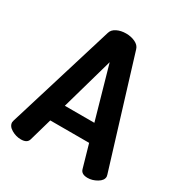

<svg xmlns="http://www.w3.org/2000/svg" viewBox="-173 -859 921 980"><g transform="rotate(30 287.5 -368.5)"><path d="M91 0Q62 0 35.5 -15.5Q9 -31 9 -54Q9 -56 11 -64L204 -693Q210 -714 233.5 -725.5Q257 -737 287 -737Q317 -737 341 -725.5Q365 -714 371 -693L564 -64Q566 -56 566 -54Q566 -32 539 -16Q512 0 484 0Q447 0 440 -26L402 -159H173L135 -26Q128 0 91 0ZM200 -261H374L287 -568Z"/></g></svg>

Font: Dosis
Style: Bold
Weight: 700
Designer: Edgar Tolentino, Pablo Impallari, Igino Marini
Foundry: Edgar Tolentino, Pablo Impallari, Igino Marini
Version: Version 1.007